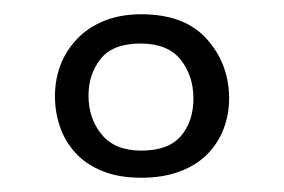

<svg xmlns="http://www.w3.org/2000/svg" viewBox="-20 -678 398 269"><path d="M178 -658Q239 -658 270 -623Q301 -588 301 -540Q301 -518 293.5 -498Q286 -478 271 -462.5Q256 -447 232.5 -438Q209 -429 178 -429Q146 -429 123 -438.5Q100 -448 85.5 -464Q71 -480 64 -500.5Q57 -521 57 -543Q57 -567 65 -587.5Q73 -608 88.5 -624Q104 -640 126.5 -649Q149 -658 178 -658ZM178 -467Q216 -467 233.5 -487.5Q251 -508 251 -540Q251 -572 233 -594.5Q215 -617 177 -617Q138 -617 121 -595.5Q104 -574 104 -544Q104 -512 122.5 -489.5Q141 -467 178 -467Z"/></svg>

Font: Quattrocento Sans
Style: Regular
Weight: 400
Designer: Pablo Impallari
Foundry: Pablo Impallari, Igino Marini, Brenda Gallo
Version: Version 2.000